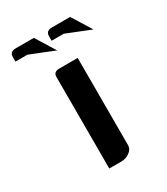

<svg xmlns="http://www.w3.org/2000/svg" viewBox="-147 -480 468 537"><g transform="rotate(-30 87.0 -211.0)"><path d="M47.9 0V-295.9Q47.9 -312 66.9 -312H126V-30.8Q126 -17.1 113.8 -8.8Q102.1 0 86.9 0ZM86.9 -390.1V-404.8Q86.9 -421.9 106 -421.9H165L204.1 -358.9L126 -390.1ZM-29.8 -390.1V-404.8Q-29.8 -421.9 -11.2 -421.9H47.9L86.9 -358.9L8.8 -390.1Z"/></g></svg>

Font: Hhenum
Style: Regular
Weight: 400
Designer: T. Christopher White
Version: Version 1.0